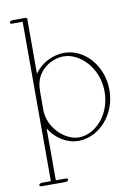

<svg xmlns="http://www.w3.org/2000/svg" viewBox="-95 -730 703 998"><g transform="rotate(-10 256.0 -231.0)"><path d="M27.3 -657.7C27.3 -653.8 31.2 -651.4 37.1 -651.4H93.3L93.8 189.9H46.9C40 189.9 33.2 193.8 31.2 198.7C29.3 203.6 33.7 207.5 40.5 207.5H167.5C174.3 207.5 181.6 203.6 183.6 198.7C185.5 193.8 180.7 189.9 173.8 189.9H120.1L119.6 -84C152.3 -28.8 211.4 8.8 271.5 8.8C379.4 8.8 476.1 -92.3 476.1 -224.1C476.1 -355.5 381.8 -455.1 277.8 -455.1C216.8 -455.1 153.8 -423.8 119.6 -372.1V-662.6C119.6 -666 115.2 -668.9 109.4 -668.9H43.5C36.6 -668.9 27.3 -664.6 27.3 -657.7ZM271.5 -437.5C354.5 -437.5 449.7 -348.6 449.7 -219.7C449.7 -189.5 444.3 -161.1 435.1 -136.2C405.3 -54.7 337.9 -8.8 277.8 -8.8C210.4 -8.8 127.4 -77.1 119.6 -170.9V-286.1C120.1 -287.1 120.1 -287.6 120.1 -288.6C120.1 -383.8 202.1 -437.5 271.5 -437.5Z"/></g></svg>

Font: WireWyrm
Style: Light
Weight: 200
Version: Version 001.000